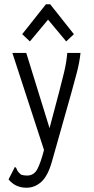

<svg xmlns="http://www.w3.org/2000/svg" viewBox="-20 -705 440 899"><path d="M104 174Q52 174 20 135L45 86L49 77L55 80Q58 88 62 95Q66 102 79 113Q92 117 107 117Q139 117 155 86.5Q171 56 186 -3L38 -457H103L212 -105L257 -275Q269 -321 280 -366Q291 -411 295 -457H357Q352 -411 339.5 -364Q327 -317 314 -270L223 52Q204 119 173.5 146.5Q143 174 104 174ZM120 -511 84 -545 195 -685H215L326 -545L290 -511L205 -613Z"/></svg>

Font: Inconsolata Condensed
Style: Regular
Weight: 400
Width: 3
Monospace: yes
Designer: Raph Levien, Cyreal, Brenton Simpson
Foundry: Raph Levien, Cyreal, Google
Version: Version 3.000; ttfautohint (v1.8.2.53-6de2)